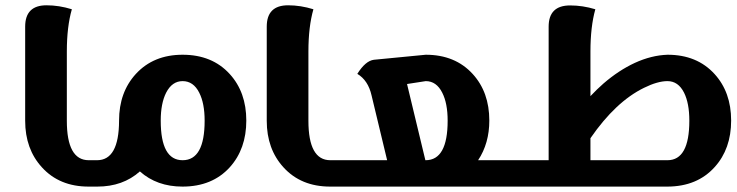

<svg xmlns="http://www.w3.org/2000/svg" viewBox="-20 -691 2730 711"><path d="M333 -97.7V0H308.1Q200.2 0 135.3 -71.3Q73.2 -139.2 73.2 -243.7V-592.3Q73.2 -671.4 152.3 -671.4Q198.7 -671.4 246.1 -656.7Q227.5 -592.3 227.5 -500V-243.7Q227.5 -97.7 308.6 -97.7Z M656.2 -97.7Q737.8 -97.7 737.8 -244.1Q737.8 -308.6 717.8 -347.7Q696.3 -390.6 656.2 -390.6Q617.2 -390.6 595.2 -347.7Q575.2 -308.1 575.2 -244.1Q575.2 -97.7 656.2 -97.7ZM656.2 -488.3Q765.6 -488.3 830.6 -417Q892.1 -349.6 892.1 -244.6Q892.1 -139.6 831.1 -71.8Q766.1 0 655.8 0Q561 0 498 -56.2Q435.1 0 340.3 0H315.4V-97.7H339.4Q420.4 -97.7 420.9 -243.7V-244.6Q420.9 -349.1 482.9 -417Q548.3 -488.3 656.2 -488.3Z M1227.5 -97.7V0H1202.6Q1094.7 0 1029.8 -71.3Q967.8 -139.2 967.8 -243.7V-592.3Q967.8 -671.4 1046.9 -671.4Q1093.3 -671.4 1140.6 -656.7Q1122.1 -592.3 1122.1 -500V-243.7Q1122.1 -97.7 1203.1 -97.7Z M1556.2 -97.7Q1637.7 -97.7 1637.7 -244.1Q1637.7 -308.6 1617.7 -347.7Q1596.2 -390.6 1556.6 -390.6L1487.3 -379.9L1555.2 -97.7ZM1914.1 -97.7V0H1204.6V-97.7H1413.6L1356 -337.4Q1343.3 -393.6 1303.2 -417.5Q1333.5 -465.8 1364.7 -469.7L1556.6 -488.3Q1665.5 -488.3 1730.5 -417Q1792 -349.6 1792 -244.6Q1792 -160.2 1750.5 -97.7Z M2451.7 -97.7Q2532.7 -97.7 2532.7 -244.1Q2532.7 -308.6 2513.2 -347.7Q2491.7 -390.6 2451.7 -390.6Q2415 -390.6 2364.7 -365.7Q2259.8 -314.5 2166.5 -179.2V-97.7ZM2452.1 -488.3Q2561 -488.3 2626 -417Q2687.5 -349.6 2687.5 -244.6Q2687.5 -139.6 2626.5 -72.3Q2562 -0.5 2452.1 0H1883.8V-97.7H2011.7V-592.3Q2011.7 -670.9 2091.3 -670.9Q2137.7 -670.9 2184.6 -656.7Q2166.5 -592.3 2166.5 -500V-335Q2190.4 -360.4 2214.8 -381.8Q2271.5 -430.7 2330.6 -458Q2392.1 -486.3 2452.1 -488.3Z"/></svg>

Font: Sukar
Style: black
Weight: 900
Designer: Dario Muhafara - Ghiath Alsory
Foundry: Dario Muhafara - Ghiath Alsory
Version: Version 1.00 March 27, 2016, initial release